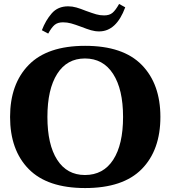

<svg xmlns="http://www.w3.org/2000/svg" viewBox="-20 -942 863 972"><path d="M192 -789Q211 -839 242 -874.5Q273 -910 325 -910Q346 -910 367 -904Q388 -898 415 -887Q448 -875 467 -869.5Q486 -864 507 -864Q534 -864 549.5 -877Q565 -890 583 -922L614 -905Q569 -783 482 -783Q461 -783 440.5 -789Q420 -795 392 -806Q360 -818 340 -823.5Q320 -829 299 -829Q272 -829 256.5 -816Q241 -803 224 -772ZM31 -350Q31 -517 125.5 -613.5Q220 -710 411 -710Q603 -710 697.5 -613.5Q792 -517 792 -350Q792 -182 697.5 -86Q603 10 411 10Q220 10 125.5 -86Q31 -182 31 -350ZM603 -350Q603 -490 552.5 -568Q502 -646 410 -646Q319 -646 269.5 -568Q220 -490 220 -350Q220 -210 269.5 -133Q319 -56 410 -56Q503 -56 553 -133Q603 -210 603 -350Z"/></svg>

Font: Taviraj Bold
Style: Regular
Weight: 700
Designer: Katatrad Team
Foundry: CadsonDemak
Version: Version 1.030